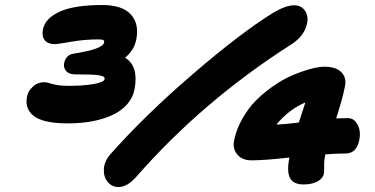

<svg xmlns="http://www.w3.org/2000/svg" viewBox="-20 -732 1500 769"><path d="M251 -237.8Q200.2 -237.8 165 -246.1Q129.9 -254.4 112.3 -269.8Q94.7 -285.2 89.1 -304.4Q83.5 -323.7 88.9 -348.1Q92.8 -367.2 111.6 -385Q130.4 -402.8 159.2 -402.8Q166.5 -402.8 190.4 -395.5Q214.4 -388.2 255.9 -388.2Q313.5 -388.2 355.2 -395.5Q397 -402.8 398.9 -415Q399.9 -420.9 395.5 -424.3Q391.1 -427.7 377.4 -430.2Q363.8 -432.6 341.3 -433.3Q318.8 -434.1 280.8 -434.1Q256.3 -434.1 244.9 -447.5Q233.4 -460.9 236.8 -479Q239.3 -493.2 249 -504.2Q258.8 -515.1 274.9 -517.1Q337.9 -527.3 366.2 -538.1Q394.5 -548.8 397 -562Q398.4 -568.8 393.6 -571.5Q388.7 -574.2 374 -574.2Q318.4 -574.2 264.4 -564.7Q210.4 -555.2 199.2 -555.2Q171.9 -555.2 159.2 -571Q146.5 -586.9 151.9 -613.8Q160.6 -658.7 219 -685.3Q277.3 -711.9 390.1 -711.9Q468.8 -711.9 503.4 -674.8Q538.1 -637.7 525.9 -574.2Q517.6 -530.8 481 -501Q536.1 -467.3 519 -375Q512.2 -339.8 488.3 -313.2Q464.4 -286.6 428 -270.3Q391.6 -253.9 347.2 -245.8Q302.7 -237.8 251 -237.8ZM455.1 17.1Q428.2 17.1 411.4 -3.2Q394.5 -23.4 396 -54.4Q397.5 -85.4 420.9 -112.8Q560.1 -270 752 -435.1Q943.8 -600.1 1073.2 -680.2Q1124.5 -710.9 1158.2 -710.9Q1189.9 -710.9 1204.6 -684.1Q1219.2 -657.2 1203.9 -618.7Q1188.5 -580.1 1143.1 -551.8Q790.5 -326.2 525.9 -23.9Q489.3 17.1 455.1 17.1ZM1195.8 6.8Q1155.3 6.8 1141.6 -18.8Q1127.9 -44.4 1139.2 -101.1Q1040 -89.8 987.8 -89.8Q950.7 -89.8 931.2 -112.3Q911.6 -134.8 917 -166Q930.2 -239.3 988.8 -312Q1023.9 -351.6 1068.4 -383.1Q1112.8 -414.6 1152.8 -431.2Q1192.9 -447.8 1225.1 -456.3Q1257.3 -464.8 1278.8 -464.8Q1325.7 -464.8 1347.2 -442.9Q1368.7 -420.9 1361.8 -387.2Q1353 -339.4 1326.2 -257.8Q1334 -257.8 1350.1 -258.3Q1366.2 -258.8 1374 -258.8Q1398.4 -258.8 1412.4 -232.2Q1426.3 -205.6 1418.9 -170.9Q1408.2 -117.2 1363.8 -117.2Q1328.6 -117.2 1283.2 -113.8Q1282.7 -110.8 1281.5 -105Q1280.3 -99.1 1279.8 -96.2Q1277.8 -82 1278.3 -62.7Q1278.8 -43.5 1276.9 -35.2Q1272.9 -16.6 1250.7 -4.9Q1228.5 6.8 1195.8 6.8ZM1203.1 -321.8Q1136.2 -293 1086.9 -232.9Q1117.2 -233.9 1176.8 -241.2Q1198.7 -306.6 1203.1 -321.8Z"/></svg>

Font: Shantell Sans Irregular
Style: Italic
Weight: 800
Italic angle: -11.31°
Designer: Stephen Nixon, Anya Danilova, Shantell Martin
Foundry: Arrow Type
Version: Version 1.006;[9816181b4]